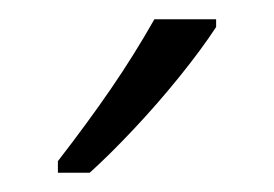

<svg xmlns="http://www.w3.org/2000/svg" viewBox="-20 -785 284 199"><path d="M204 -757Q189 -734 166 -705.5Q143 -677 118 -650.5Q93 -624 73 -606H40V-618Q71 -658 95 -693Q119 -728 140 -765H204Z"/></svg>

Font: Noto Sans Hebrew ExtraCondensed Light
Style: Regular
Weight: 300
Width: 2
Designer: Monotype Design Team
Foundry: Monotype Imaging Inc.
Version: Version 2.004; ttfautohint (v1.8.4.7-5d5b)